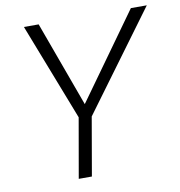

<svg xmlns="http://www.w3.org/2000/svg" viewBox="-80 -785 803 858"><g transform="rotate(-10 321.5 -355.5)"><path d="M293 -324.2 570.3 -710.9H642.6L314 -264.6L268.1 0H208.5L255.9 -271L85 -710.9H151.9Z"/></g></svg>

Font: RobotoInd Light
Style: Italic
Weight: 300
Italic angle: -12°
Designer: Google
Version: Version 2.001151; 2014